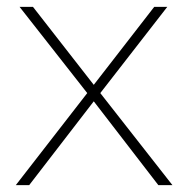

<svg xmlns="http://www.w3.org/2000/svg" viewBox="-20 -539 547 559"><path d="M26 0 234 -268 37 -519H76L253 -292L429 -519H467L272 -268L482 0H441L253 -244L65 0Z"/></svg>

Font: Montserrat ExtraLight
Style: Regular
Weight: 200
Designer: Julieta Ulanovsky
Foundry: Julieta Ulanovsky
Version: Version 9.000; ttfautohint (v1.8.4.7-5d5b)